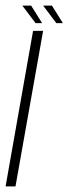

<svg xmlns="http://www.w3.org/2000/svg" viewBox="-23 -668 246 688"><path d="M-3 0 95.5 -557.5H131.5L32.5 0ZM179 -585 131.5 -648H163L202.5 -585ZM104.5 -585 57 -648H88.5L128 -585Z"/></svg>

Font: Anybody ExtraLight
Style: Italic
Weight: 200
Italic angle: -10°
Designer: Tyler Finck
Foundry: Etcetera Type Company
Version: Version 1.010; ttfautohint (v1.8.3) -l 8 -r 50 -G 200 -x 14 